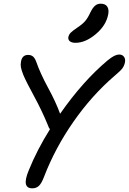

<svg xmlns="http://www.w3.org/2000/svg" viewBox="-20 -982 701 1045"><path d="M391.1 -749Q370.1 -749 359.9 -757.6Q349.6 -766.1 352.1 -780.8Q355.5 -794.9 365.5 -804.7Q375.5 -814.5 399.9 -831.1Q429.2 -850.6 443.6 -867.4Q458 -884.3 471.2 -913.1Q484.9 -940.9 497.8 -951.4Q510.7 -961.9 527.8 -961.9Q553.7 -961.9 564 -945.6Q574.2 -929.2 568.8 -902.8Q557.1 -842.8 501 -795.9Q444.8 -749 391.1 -749ZM155.8 43Q95.7 43 136.2 -54.2Q181.2 -166 252 -278.8Q245.6 -285.2 242.2 -296.9Q209 -378.4 166 -457.3Q123 -536.1 106.9 -574.2Q96.2 -602.1 93.8 -616.2Q91.3 -630.4 94.2 -646Q100.1 -683.1 132.8 -683.1Q148.9 -683.1 159.2 -674.8Q169.4 -666.5 176.8 -647Q199.2 -582.5 241.7 -504.4Q284.2 -426.3 307.1 -362.8Q430.2 -539.1 564 -651.9Q587.9 -671.4 602.1 -678.2Q616.2 -685.1 629.9 -685.1Q645.5 -685.1 654.5 -673.3Q663.6 -661.6 660.2 -643.1Q656.2 -623.5 646 -609.9Q635.7 -596.2 602.1 -567.9Q479.5 -462.4 379.9 -319.6Q280.3 -176.8 220.2 -21Q206.5 15.6 192.1 29.3Q177.7 43 155.8 43Z"/></svg>

Font: Shantell Sans Bouncy
Style: Italic
Weight: 400
Italic angle: -11.31°
Designer: Stephen Nixon, Anya Danilova, Shantell Martin
Foundry: Arrow Type
Version: Version 1.006;[9816181b4]